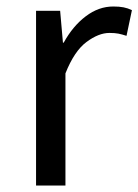

<svg xmlns="http://www.w3.org/2000/svg" viewBox="-20 -577 430 597"><path d="M92.1 0V-543.4H167L175.7 -444.4H178.1Q206.4 -495.9 246.6 -526.3Q286.7 -556.8 332.2 -556.8Q350.9 -556.8 364.2 -554.2Q377.6 -551.6 390.2 -545.4L373.4 -465.6Q359.2 -470.2 348.3 -472.4Q337.3 -474.6 320.2 -474.6Q286.7 -474.6 248.9 -446.4Q211 -418.2 183.5 -348.8V0Z"/></svg>

Font: Noto Sans SC Thin
Style: Regular
Weight: 100
Designer: Ryoko NISHIZUKA 西塚涼子 (kana, bopomofo & ideographs); Paul D. Hunt (Latin, Greek & Cyrillic); Sandoll Communications 산돌커뮤니
Foundry: Adobe
Version: Version 2.004-H2;hotconv 1.0.118;makeotfexe 2.5.65603